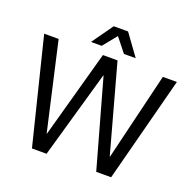

<svg xmlns="http://www.w3.org/2000/svg" viewBox="-152 -1055 1218 1210"><g transform="rotate(20 457.0 -450.0)"><path d="M379 -758 454 -851 528 -758H607L504 -900H408L307 -758ZM285 0 452 -586H454L618 0H718L902 -706H808L667 -120H665L504 -706H406L244 -120H242L109 -706H12L187 0Z"/></g></svg>

Font: Alpha Lyrae Medium
Style: Regular
Weight: 500
Designer: Nikolay Petroussenko, Plamen Motev
Foundry: Fontfabric LLC
Version: Version 1.000;hotconv 1.0.109;makeotfexe 2.5.65596